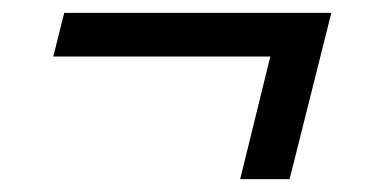

<svg xmlns="http://www.w3.org/2000/svg" viewBox="-20 -360 590 299"><path d="M401 -272H63L80 -340H496L431 -81H354Z"/></svg>

Font: IBM Plex Serif SmBld
Style: Italic
Weight: 600
Italic angle: -14°
Designer: Mike Abbink, Paul van der Laan, Pieter van Rosmalen
Foundry: Bold Monday
Version: Version 3.001